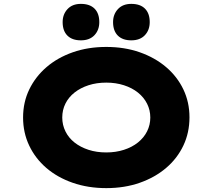

<svg xmlns="http://www.w3.org/2000/svg" viewBox="-20 -960 1095 990"><path d="M528 10Q434 10 355 -17.5Q276 -45 219 -94Q162 -143 130.5 -209.5Q99 -276 99 -354Q99 -433 131 -499Q163 -565 220 -614Q277 -663 355.5 -690.5Q434 -718 528 -718Q622 -718 700.5 -690.5Q779 -663 836.5 -614Q894 -565 925.5 -499Q957 -433 957 -355Q957 -276 925.5 -209.5Q894 -143 836.5 -94Q779 -45 700.5 -17.5Q622 10 528 10ZM528 -174Q577 -174 619 -187.5Q661 -201 691.5 -225.5Q722 -250 738.5 -283Q755 -316 755 -354Q755 -392 738.5 -425Q722 -458 691.5 -482.5Q661 -507 619 -520.5Q577 -534 528 -534Q478 -534 436.5 -520.5Q395 -507 364.5 -483Q334 -459 317.5 -426Q301 -393 301 -354Q301 -316 317.5 -282.5Q334 -249 364.5 -225Q395 -201 436.5 -187.5Q478 -174 528 -174ZM657 -752Q612 -752 587.5 -776.5Q563 -801 563 -846Q563 -886 588 -913Q613 -940 657 -940Q703 -940 727.5 -915.5Q752 -891 752 -846Q752 -805 727 -778.5Q702 -752 657 -752ZM397 -752Q352 -752 327.5 -776.5Q303 -801 303 -846Q303 -886 328 -913Q353 -940 397 -940Q443 -940 467.5 -915.5Q492 -891 492 -846Q492 -805 467 -778.5Q442 -752 397 -752Z"/></svg>

Font: Lexend Peta ExtraBold
Style: Regular
Weight: 800
Version: Version 1.007